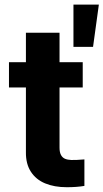

<svg xmlns="http://www.w3.org/2000/svg" viewBox="-20 -798 445 826"><path d="M335.9 -421.8H18.6V-530.3H335.9ZM236.1 -657.2V-162.8Q236.1 -142.8 242.4 -131.2Q248.6 -119.7 259.6 -115Q270.6 -110.3 286.7 -109.7Q307.2 -109.2 343.1 -112.2V1.8Q310.5 7.4 267.4 7.4Q213.7 7.4 174.1 -9.1Q134.6 -25.5 112.8 -59.3Q90.9 -93 91.5 -143V-657.2ZM296 -778.3H405.3L380.3 -596.3H296Z"/></svg>

Font: Pretendard Std Variable
Style: Regular
Weight: 400
Designer: Base glyphs from Inter by Rasmus Andersson; Hangeul glyphs from Noto Sans CJK(Source Han Sans) by Jang Soo-young and Kan
Foundry: Kil Hyung-jin
Version: Version 1.309;Glyphs 3.2 (3225)